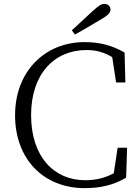

<svg xmlns="http://www.w3.org/2000/svg" viewBox="-20 -959 727 994"><path d="M418 15C496 15 564 1 633 -39L638 -194H589L569 -62C521 -36 472 -26 421 -26C260 -26 141 -147 141 -363C141 -576 261 -700 428 -700C477 -700 518 -689 561 -663L581 -532H629L625 -687C557 -726 493 -741 418 -741C211 -741 58 -588 58 -362C58 -137 204 15 418 15ZM352 -802 368 -780C412 -805 457 -831 500 -857C539 -879 552 -893 552 -909C552 -927 538 -939 520 -939C505 -939 491 -930 460 -902C426 -871 390 -837 352 -802Z"/></svg>

Font: Kiri Minchoo Light
Style: Regular
Weight: 300
Designer: Ryoko NISHIZUKA 西塚涼子 (kana & ideographs); Frank Grießhammer (Latin, Greek & Cyrillic);
akenotsuki.com/eyeben/fonts/ (U+
Foundry: Adobe
akenotsuki.com/eyeben/fonts/
Version: Version 4.002;hotconv 1.0.119;makeotfexe 2.5.65604